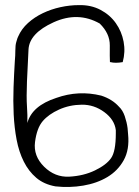

<svg xmlns="http://www.w3.org/2000/svg" viewBox="-20 -728 543 751"><path d="M445 -311Q419 -340 376 -354Q287 -376 200 -345Q105 -314 87 -247V-248Q88 -276 85.5 -312Q83 -348 85.5 -409.5Q88 -471 91.5 -534.5Q95 -598 190 -641Q285 -684 370 -636Q410 -597 409.5 -550Q409 -503 410 -486V-485H412Q431 -480 460 -485Q471 -525 463.5 -565Q456 -605 433 -637.5Q410 -670 373 -689.5Q336 -709 289 -708Q253 -708 216.5 -700Q180 -692 147.5 -676.5Q115 -661 89.5 -638Q64 -615 51 -585Q49 -581 48 -578Q47 -575 43.5 -563Q40 -551 40 -530.5Q40 -510 38 -489Q35 -440 33 -386.5Q31 -333 33.5 -281Q36 -229 45 -181.5Q54 -134 73 -96Q92 -58 122 -32.5Q152 -7 197 1Q252 7 305.5 -2Q359 -11 400 -35.5Q441 -60 464 -101.5Q487 -143 481 -203L479 -227Q476 -250 468 -273.5Q460 -297 445 -311ZM433 -206Q433 -136 414.5 -109.5Q396 -83 351.5 -61.5Q307 -40 251 -37Q195 -34 152.5 -76Q110 -118 117 -172.5Q124 -227 147 -254Q170 -281 211 -299.5Q252 -318 300 -318.5Q348 -319 388 -289.5Q428 -260 433 -219V-215Z"/></svg>

Font: Londrina Solid Thin
Style: Regular
Weight: 250
Designer: Marcelo Magalhaes
Foundry: Marcelo Magalhães
Version: Version 1.002